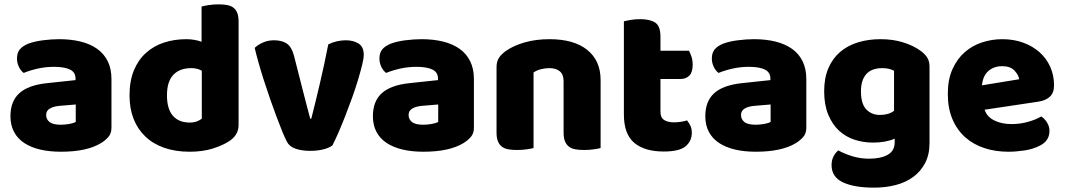

<svg xmlns="http://www.w3.org/2000/svg" viewBox="-20 -681 4892 882"><path d="M260 -108Q277 -108 297.5 -111.5Q318 -115 328 -121V-201L256 -195Q228 -193 210 -183Q192 -173 192 -153Q192 -133 207.5 -120.5Q223 -108 260 -108ZM252 -501Q306 -501 350.5 -490Q395 -479 426.5 -456.5Q458 -434 475 -399.5Q492 -365 492 -318V-94Q492 -68 477.5 -51.5Q463 -35 443 -23Q378 16 260 16Q207 16 164.5 6Q122 -4 91.5 -24Q61 -44 44.5 -75Q28 -106 28 -147Q28 -216 69 -253Q110 -290 196 -299L327 -313V-320Q327 -349 301.5 -361.5Q276 -374 228 -374Q190 -374 154 -366Q118 -358 89 -346Q76 -355 67 -373.5Q58 -392 58 -412Q58 -438 70.5 -453.5Q83 -469 109 -480Q138 -491 177.5 -496Q217 -501 252 -501Z M575 -243Q575 -309 595 -357.5Q615 -406 650.5 -438Q686 -470 733.5 -485.5Q781 -501 836 -501Q856 -501 875 -497.5Q894 -494 906 -489V-651Q916 -654 938 -657.5Q960 -661 983 -661Q1005 -661 1022.5 -658Q1040 -655 1052 -646Q1064 -637 1070 -621.5Q1076 -606 1076 -581V-107Q1076 -60 1032 -32Q1003 -13 957 1.5Q911 16 851 16Q786 16 734.5 -2Q683 -20 647.5 -54Q612 -88 593.5 -135.5Q575 -183 575 -243ZM859 -368Q805 -368 776 -337Q747 -306 747 -243Q747 -181 774 -149.5Q801 -118 852 -118Q870 -118 884.5 -123.5Q899 -129 907 -136V-356Q887 -368 859 -368Z M1507 -13Q1493 -2 1466 5Q1439 12 1405 12Q1366 12 1337.5 2Q1309 -8 1298 -30Q1289 -47 1276.5 -77.5Q1264 -108 1250 -145.5Q1236 -183 1221 -226Q1206 -269 1192.5 -311Q1179 -353 1168 -392Q1157 -431 1150 -461Q1164 -475 1187.5 -485.5Q1211 -496 1239 -496Q1274 -496 1296.5 -481.5Q1319 -467 1330 -427L1369 -274Q1380 -229 1390 -192.5Q1400 -156 1405 -136H1410Q1429 -210 1450 -300Q1471 -390 1488 -477Q1505 -486 1526.5 -491Q1548 -496 1568 -496Q1603 -496 1627 -481Q1651 -466 1651 -429Q1651 -413 1643.5 -382.5Q1636 -352 1624.5 -313.5Q1613 -275 1597.5 -232Q1582 -189 1566 -148Q1550 -107 1534.5 -71.5Q1519 -36 1507 -13Z M1925 -108Q1942 -108 1962.5 -111.5Q1983 -115 1993 -121V-201L1921 -195Q1893 -193 1875 -183Q1857 -173 1857 -153Q1857 -133 1872.5 -120.5Q1888 -108 1925 -108ZM1917 -501Q1971 -501 2015.5 -490Q2060 -479 2091.5 -456.5Q2123 -434 2140 -399.5Q2157 -365 2157 -318V-94Q2157 -68 2142.5 -51.5Q2128 -35 2108 -23Q2043 16 1925 16Q1872 16 1829.5 6Q1787 -4 1756.5 -24Q1726 -44 1709.5 -75Q1693 -106 1693 -147Q1693 -216 1734 -253Q1775 -290 1861 -299L1992 -313V-320Q1992 -349 1966.5 -361.5Q1941 -374 1893 -374Q1855 -374 1819 -366Q1783 -358 1754 -346Q1741 -355 1732 -373.5Q1723 -392 1723 -412Q1723 -438 1735.5 -453.5Q1748 -469 1774 -480Q1803 -491 1842.5 -496Q1882 -501 1917 -501Z M2569 -308Q2569 -339 2551.5 -353.5Q2534 -368 2504 -368Q2484 -368 2464.5 -363Q2445 -358 2431 -348V-1Q2421 2 2399.5 5Q2378 8 2355 8Q2333 8 2315.5 5Q2298 2 2286 -7Q2274 -16 2267.5 -31.5Q2261 -47 2261 -72V-372Q2261 -399 2272.5 -416Q2284 -433 2304 -447Q2338 -471 2389.5 -486Q2441 -501 2504 -501Q2617 -501 2678 -451.5Q2739 -402 2739 -314V-1Q2729 2 2707.5 5Q2686 8 2663 8Q2641 8 2623.5 5Q2606 2 2594 -7Q2582 -16 2575.5 -31.5Q2569 -47 2569 -72Z M3014 -167Q3014 -141 3030.5 -130Q3047 -119 3077 -119Q3092 -119 3108 -121.5Q3124 -124 3136 -128Q3145 -117 3151.5 -103.5Q3158 -90 3158 -71Q3158 -33 3129.5 -9Q3101 15 3029 15Q2941 15 2893.5 -25Q2846 -65 2846 -155V-583Q2857 -586 2877.5 -589.5Q2898 -593 2921 -593Q2965 -593 2989.5 -577.5Q3014 -562 3014 -512V-448H3145Q3151 -437 3156.5 -420.5Q3162 -404 3162 -384Q3162 -349 3146.5 -333.5Q3131 -318 3105 -318H3014Z M3452 -108Q3469 -108 3489.5 -111.5Q3510 -115 3520 -121V-201L3448 -195Q3420 -193 3402 -183Q3384 -173 3384 -153Q3384 -133 3399.5 -120.5Q3415 -108 3452 -108ZM3444 -501Q3498 -501 3542.5 -490Q3587 -479 3618.5 -456.5Q3650 -434 3667 -399.5Q3684 -365 3684 -318V-94Q3684 -68 3669.5 -51.5Q3655 -35 3635 -23Q3570 16 3452 16Q3399 16 3356.5 6Q3314 -4 3283.5 -24Q3253 -44 3236.5 -75Q3220 -106 3220 -147Q3220 -216 3261 -253Q3302 -290 3388 -299L3519 -313V-320Q3519 -349 3493.5 -361.5Q3468 -374 3420 -374Q3382 -374 3346 -366Q3310 -358 3281 -346Q3268 -355 3259 -373.5Q3250 -392 3250 -412Q3250 -438 3262.5 -453.5Q3275 -469 3301 -480Q3330 -491 3369.5 -496Q3409 -501 3444 -501Z M4025 -501Q4082 -501 4128.5 -486.5Q4175 -472 4207 -449Q4227 -435 4238.5 -418Q4250 -401 4250 -374V-24Q4250 29 4230 67.5Q4210 106 4175.5 131.5Q4141 157 4094.5 169Q4048 181 3995 181Q3904 181 3852 156.5Q3800 132 3800 77Q3800 54 3809.5 36.5Q3819 19 3831 10Q3860 26 3896.5 37Q3933 48 3972 48Q4026 48 4058 30Q4090 12 4090 -28V-44Q4049 -26 3990 -26Q3945 -26 3904.5 -39.5Q3864 -53 3833.5 -81.5Q3803 -110 3784.5 -155Q3766 -200 3766 -262Q3766 -323 3785.5 -368Q3805 -413 3839.5 -442.5Q3874 -472 3921.5 -486.5Q3969 -501 4025 -501ZM4087 -356Q4080 -360 4066.5 -364Q4053 -368 4033 -368Q3984 -368 3959.5 -340.5Q3935 -313 3935 -262Q3935 -204 3959.5 -178.5Q3984 -153 4022 -153Q4063 -153 4087 -172Z M4612 16Q4553 16 4502.5 -0.5Q4452 -17 4414.5 -50Q4377 -83 4355.5 -133Q4334 -183 4334 -250Q4334 -316 4355.5 -363.5Q4377 -411 4412 -441.5Q4447 -472 4492 -486.5Q4537 -501 4584 -501Q4637 -501 4680.5 -485Q4724 -469 4755.5 -441Q4787 -413 4804.5 -374Q4822 -335 4822 -289Q4822 -255 4803 -237Q4784 -219 4750 -214L4503 -177Q4514 -144 4548 -127.5Q4582 -111 4626 -111Q4667 -111 4703.5 -121.5Q4740 -132 4763 -146Q4779 -136 4790 -118Q4801 -100 4801 -80Q4801 -35 4759 -13Q4727 4 4687 10Q4647 16 4612 16ZM4584 -377Q4560 -377 4542.5 -369Q4525 -361 4514 -348.5Q4503 -336 4497.5 -320.5Q4492 -305 4491 -289L4662 -317Q4659 -337 4640 -357Q4621 -377 4584 -377Z"/></svg>

Font: Baloo Tammudu
Style: Regular
Weight: 400
Designer: Omkar Shende and Ek Type
Foundry: Ek Type
Version: Version 1.443;PS 1.000;hotconv 16.6.51;makeotf.lib2.5.65220;